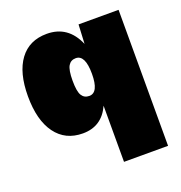

<svg xmlns="http://www.w3.org/2000/svg" viewBox="-130 -621 887 942"><g transform="rotate(-20 313.5 -150.0)"><path d="M379 -500H588V210H358V-83Q316 10 217 10Q126 10 75.5 -59Q25 -128 25 -253Q25 -376 74.5 -443Q124 -510 216 -510Q327 -510 374 -400ZM309 -152Q358 -152 358 -250Q358 -349 309 -349Q283 -349 270 -327.5Q257 -306 257 -250Q257 -194 270 -173Q283 -152 309 -152Z"/></g></svg>

Font: Elaine Sans Black
Style: Regular
Weight: 900
Designer: Wei Huang
Foundry: Wei Huang
Version: Version 2.001;December 24, 2019;FontCreator 12.0.0.2547 64-b